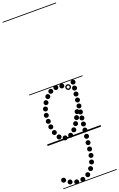

<svg xmlns="http://www.w3.org/2000/svg" viewBox="-320 -1398 1202 1933"><g transform="rotate(-20 281.0 -432.0)"><path d="M396 67Q385.5 67 378.2 59.8Q371 52.5 371 42Q371 31.5 378.2 24.2Q385.5 17 396 17Q406.5 17 413.8 24.2Q421 31.5 421 42Q421 52.5 413.8 59.8Q406.5 67 396 67ZM388.5 132.5Q378 132.5 370.8 125.2Q363.5 118 363.5 107.5Q363.5 97 370.8 89.8Q378 82.5 388.5 82.5Q399 82.5 406.2 89.8Q413.5 97 413.5 107.5Q413.5 118 406.2 125.2Q399 132.5 388.5 132.5ZM381 198Q370.5 198 363.2 190.8Q356 183.5 356 173Q356 162.5 363.2 155.2Q370.5 148 381 148Q391.5 148 398.8 155.2Q406 162.5 406 173Q406 183.5 398.8 190.8Q391.5 198 381 198ZM372.5 263.5Q362 263.5 354.8 256.2Q347.5 249 347.5 238.5Q347.5 228 354.8 220.8Q362 213.5 372.5 213.5Q383 213.5 390.2 220.8Q397.5 228 397.5 238.5Q397.5 249 390.2 256.2Q383 263.5 372.5 263.5ZM355 327.5Q344.5 327.5 337.2 320.2Q330 313 330 302.5Q330 292 337.2 284.8Q344.5 277.5 355 277.5Q365.5 277.5 372.8 284.8Q380 292 380 302.5Q380 313 372.8 320.2Q365.5 327.5 355 327.5ZM323 386.5Q312.5 386.5 305.2 379.2Q298 372 298 361.5Q298 351 305.2 343.8Q312.5 336.5 323 336.5Q333.5 336.5 340.8 343.8Q348 351 348 361.5Q348 372 340.8 379.2Q333.5 386.5 323 386.5ZM275.5 434.5Q265 434.5 257.8 427.2Q250.5 420 250.5 409.5Q250.5 399 257.8 391.8Q265 384.5 275.5 384.5Q286 384.5 293.2 391.8Q300.5 399 300.5 409.5Q300.5 420 293.2 427.2Q286 434.5 275.5 434.5ZM212.5 462Q202 462 194.8 454.8Q187.5 447.5 187.5 437Q187.5 426.5 194.8 419.2Q202 412 212.5 412Q223 412 230.2 419.2Q237.5 426.5 237.5 437Q237.5 447.5 230.2 454.8Q223 462 212.5 462ZM146 464.5Q135.5 464.5 128.2 457.2Q121 450 121 439.5Q121 429 128.2 421.8Q135.5 414.5 146 414.5Q156.5 414.5 163.8 421.8Q171 429 171 439.5Q171 450 163.8 457.2Q156.5 464.5 146 464.5ZM83 442.5Q72.5 442.5 65.2 435.2Q58 428 58 417.5Q58 407 65.2 399.8Q72.5 392.5 83 392.5Q93.5 392.5 100.8 399.8Q108 407 108 417.5Q108 428 100.8 435.2Q93.5 442.5 83 442.5ZM28 403.5Q17.5 403.5 10.2 396.2Q3 389 3 378.5Q3 368 10.2 360.8Q17.5 353.5 28 353.5Q38.5 353.5 45.8 360.8Q53 368 53 378.5Q53 389 45.8 396.2Q38.5 403.5 28 403.5ZM455 -492Q444.5 -492 437.2 -499.2Q430 -506.5 430 -517Q430 -527.5 437.2 -534.8Q444.5 -542 455 -542Q465.5 -542 472.8 -534.8Q480 -527.5 480 -517Q480 -506.5 472.8 -499.2Q465.5 -492 455 -492ZM448.5 -430.5Q438 -430.5 430.8 -437.8Q423.5 -445 423.5 -455.5Q423.5 -466 430.8 -473.2Q438 -480.5 448.5 -480.5Q459 -480.5 466.2 -473.2Q473.5 -466 473.5 -455.5Q473.5 -445 466.2 -437.8Q459 -430.5 448.5 -430.5ZM442 -369Q431.5 -369 424.2 -376.2Q417 -383.5 417 -394Q417 -404.5 424.2 -411.8Q431.5 -419 442 -419Q452.5 -419 459.8 -411.8Q467 -404.5 467 -394Q467 -383.5 459.8 -376.2Q452.5 -369 442 -369ZM435.5 -307.5Q425 -307.5 417.8 -314.8Q410.5 -322 410.5 -332.5Q410.5 -343 417.8 -350.2Q425 -357.5 435.5 -357.5Q446 -357.5 453.2 -350.2Q460.5 -343 460.5 -332.5Q460.5 -322 453.2 -314.8Q446 -307.5 435.5 -307.5ZM429 -246Q418.5 -246 411.2 -253.2Q404 -260.5 404 -271Q404 -281.5 411.2 -288.8Q418.5 -296 429 -296Q439.5 -296 446.8 -288.8Q454 -281.5 454 -271Q454 -260.5 446.8 -253.2Q439.5 -246 429 -246ZM422 -184Q411.5 -184 404.2 -191.2Q397 -198.5 397 -209Q397 -219.5 404.2 -226.8Q411.5 -234 422 -234Q432.5 -234 439.8 -226.8Q447 -219.5 447 -209Q447 -198.5 439.8 -191.2Q432.5 -184 422 -184ZM415.5 -122.5Q405 -122.5 397.8 -129.8Q390.5 -137 390.5 -147.5Q390.5 -158 397.8 -165.2Q405 -172.5 415.5 -172.5Q426 -172.5 433.2 -165.2Q440.5 -158 440.5 -147.5Q440.5 -137 433.2 -129.8Q426 -122.5 415.5 -122.5ZM409 -60Q398.5 -60 391.2 -67.2Q384 -74.5 384 -85Q384 -95.5 391.2 -102.8Q398.5 -110 409 -110Q419.5 -110 426.8 -102.8Q434 -95.5 434 -85Q434 -74.5 426.8 -67.2Q419.5 -60 409 -60ZM402.5 2.5Q392 2.5 384.8 -4.8Q377.5 -12 377.5 -22.5Q377.5 -33 384.8 -40.2Q392 -47.5 402.5 -47.5Q413 -47.5 420.2 -40.2Q427.5 -33 427.5 -22.5Q427.5 -12 420.2 -4.8Q413 2.5 402.5 2.5ZM335.5 -494.5Q325 -494.5 317.8 -501.8Q310.5 -509 310.5 -519.5Q310.5 -530 317.8 -537.2Q325 -544.5 335.5 -544.5Q346 -544.5 353.2 -537.2Q360.5 -530 360.5 -519.5Q360.5 -509 353.2 -501.8Q346 -494.5 335.5 -494.5ZM273.5 -499.5Q263 -499.5 255.8 -506.8Q248.5 -514 248.5 -524.5Q248.5 -535 255.8 -542.2Q263 -549.5 273.5 -549.5Q284 -549.5 291.2 -542.2Q298.5 -535 298.5 -524.5Q298.5 -514 291.2 -506.8Q284 -499.5 273.5 -499.5ZM213 -481.5Q202.5 -481.5 195.2 -488.8Q188 -496 188 -506.5Q188 -517 195.2 -524.2Q202.5 -531.5 213 -531.5Q223.5 -531.5 230.8 -524.2Q238 -517 238 -506.5Q238 -496 230.8 -488.8Q223.5 -481.5 213 -481.5ZM166.5 -442Q156 -442 148.8 -449.2Q141.5 -456.5 141.5 -467Q141.5 -477.5 148.8 -484.8Q156 -492 166.5 -492Q177 -492 184.2 -484.8Q191.5 -477.5 191.5 -467Q191.5 -456.5 184.2 -449.2Q177 -442 166.5 -442ZM128.5 -390.5Q118 -390.5 110.8 -397.8Q103.5 -405 103.5 -415.5Q103.5 -426 110.8 -433.2Q118 -440.5 128.5 -440.5Q139 -440.5 146.2 -433.2Q153.5 -426 153.5 -415.5Q153.5 -405 146.2 -397.8Q139 -390.5 128.5 -390.5ZM101.5 -332.5Q91 -332.5 83.8 -339.8Q76.5 -347 76.5 -357.5Q76.5 -368 83.8 -375.2Q91 -382.5 101.5 -382.5Q112 -382.5 119.2 -375.2Q126.5 -368 126.5 -357.5Q126.5 -347 119.2 -339.8Q112 -332.5 101.5 -332.5ZM87.5 -269.5Q77 -269.5 69.8 -276.8Q62.5 -284 62.5 -294.5Q62.5 -305 69.8 -312.2Q77 -319.5 87.5 -319.5Q98 -319.5 105.2 -312.2Q112.5 -305 112.5 -294.5Q112.5 -284 105.2 -276.8Q98 -269.5 87.5 -269.5ZM85.5 -206Q75 -206 67.8 -213.2Q60.5 -220.5 60.5 -231Q60.5 -241.5 67.8 -248.8Q75 -256 85.5 -256Q96 -256 103.2 -248.8Q110.5 -241.5 110.5 -231Q110.5 -220.5 103.2 -213.2Q96 -206 85.5 -206ZM90.5 -145Q80 -145 72.8 -152.2Q65.5 -159.5 65.5 -170Q65.5 -180.5 72.8 -187.8Q80 -195 90.5 -195Q101 -195 108.2 -187.8Q115.5 -180.5 115.5 -170Q115.5 -159.5 108.2 -152.2Q101 -145 90.5 -145ZM104.5 -79.5Q94 -79.5 86.8 -86.8Q79.5 -94 79.5 -104.5Q79.5 -115 86.8 -122.2Q94 -129.5 104.5 -129.5Q115 -129.5 122.2 -122.2Q129.5 -115 129.5 -104.5Q129.5 -94 122.2 -86.8Q115 -79.5 104.5 -79.5ZM134 -21.5Q123.5 -21.5 116.2 -28.8Q109 -36 109 -46.5Q109 -57 116.2 -64.2Q123.5 -71.5 134 -71.5Q144.5 -71.5 151.8 -64.2Q159 -57 159 -46.5Q159 -36 151.8 -28.8Q144.5 -21.5 134 -21.5ZM188 8.5Q177.5 8.5 170.2 1.2Q163 -6 163 -16.5Q163 -27 170.2 -34.2Q177.5 -41.5 188 -41.5Q198.5 -41.5 205.8 -34.2Q213 -27 213 -16.5Q213 -6 205.8 1.2Q198.5 8.5 188 8.5ZM249 2.5Q238.5 2.5 231.2 -4.8Q224 -12 224 -22.5Q224 -33 231.2 -40.2Q238.5 -47.5 249 -47.5Q259.5 -47.5 266.8 -40.2Q274 -33 274 -22.5Q274 -12 266.8 -4.8Q259.5 2.5 249 2.5ZM298 -38Q287.5 -38 280.2 -45.2Q273 -52.5 273 -63Q273 -73.5 280.2 -80.8Q287.5 -88 298 -88Q308.5 -88 315.8 -80.8Q323 -73.5 323 -63Q323 -52.5 315.8 -45.2Q308.5 -38 298 -38ZM336 -90.5Q325.5 -90.5 318.2 -97.8Q311 -105 311 -115.5Q311 -126 318.2 -133.2Q325.5 -140.5 336 -140.5Q346.5 -140.5 353.8 -133.2Q361 -126 361 -115.5Q361 -105 353.8 -97.8Q346.5 -90.5 336 -90.5ZM366 -144Q355.5 -144 348.2 -151.2Q341 -158.5 341 -169Q341 -179.5 348.2 -186.8Q355.5 -194 366 -194Q376.5 -194 383.8 -186.8Q391 -179.5 391 -169Q391 -158.5 383.8 -151.2Q376.5 -144 366 -144ZM391.5 -198.5Q381 -198.5 373.8 -205.8Q366.5 -213 366.5 -223.5Q366.5 -234 373.8 -241.2Q381 -248.5 391.5 -248.5Q402 -248.5 409.2 -241.2Q416.5 -234 416.5 -223.5Q416.5 -213 409.2 -205.8Q402 -198.5 391.5 -198.5ZM391.5 -458Q379.5 -458 371 -466.5Q362.5 -475 362.5 -487Q362.5 -499 371 -507.5Q379.5 -516 391.5 -516Q403.5 -516 412 -507.5Q420.5 -499 420.5 -487Q420.5 -475 412 -466.5Q403.5 -458 391.5 -458ZM391.5 -471.5Q398 -471.5 402.5 -476.2Q407 -481 407 -487.5Q407 -493.5 402.5 -498Q398 -502.5 391.5 -502.5Q385 -502.5 380.5 -498Q376 -493.5 376 -487.5Q376 -481 380.5 -476.2Q385 -471.5 391.5 -471.5ZM-5 455H567.5V463H-5ZM-5 -16H567.5V0H-5ZM-5 -549H567.5V-541H-5ZM-5 -1329H567.5V-1321H-5Z"/></g></svg>

Font: Edu SA Dotted Guide
Style: Regular
Weight: 400
Designer: Tina and Corey Anderson, Eben Sorkin, Mirko Velimirovic
Foundry: Google for Education
Version: Version 2.000